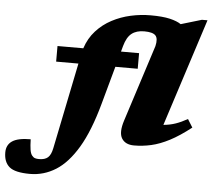

<svg xmlns="http://www.w3.org/2000/svg" viewBox="-244 -815 1229 1116"><g transform="rotate(5 370.0 -257.0)"><path d="M350.5 -209.5Q306.5 -49 248.8 48Q191 145 121.2 188.8Q51.5 232.5 -29 232.5Q-116.5 232.5 -149.5 204.5Q-182.5 176.5 -182.5 120.5Q-182.5 76 -149 53.8Q-115.5 31.5 -42 31.5Q-41 69.5 -37.5 91.8Q-34 114 -25.5 125Q-17 136 -7.2 139Q2.5 142 16.5 142Q50 142 67.8 126.5Q85.5 111 93.5 71.5L196 -431H66V-522H216.5Q236 -581.5 274.8 -624.2Q313.5 -667 365 -694.2Q416.5 -721.5 474.2 -734.2Q532 -747 590 -747Q660 -747 702.5 -737Q745 -727 768 -711L889 -747H921.5L719 -119Q757.5 -122.5 790.5 -134Q823.5 -145.5 858.5 -165.5L888 -118Q821 -65.5 765 -36.5Q709 -7.5 659 3.8Q609 15 559.5 15Q508 15 487.2 -19.2Q466.5 -53.5 489.5 -124.5L633 -571Q643.5 -615.5 627.2 -633.2Q611 -651 561 -651Q515.5 -651 487.8 -629.2Q460 -607.5 445.5 -555L436.5 -522H542V-431H411.5Z"/></g></svg>

Font: Newsreader 6pt ExtraBold
Style: Italic
Weight: 800
Italic angle: -17°
Designer: Hugues Gentile
Foundry: Production Type
Version: Version 1.003; ttfautohint (v1.8.3)